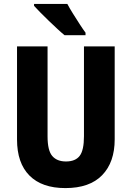

<svg xmlns="http://www.w3.org/2000/svg" viewBox="-20 -951 672 981"><path d="M566 -239Q566 -122 502 -56Q438 10 314 10Q194 10 130.5 -54Q67 -118 67 -238V-714H223V-254Q223 -182 247 -154Q271 -126 317 -126Q365 -126 387 -154.5Q409 -183 409 -255V-714H566ZM324 -931Q335 -910 352.5 -882Q370 -854 387.5 -827Q405 -800 417 -784V-771H310Q295 -783 273.5 -803Q252 -823 229 -845Q206 -867 186 -887.5Q166 -908 154 -921V-931Z"/></svg>

Font: Noto Sans Tamil Condensed ExtraBold
Style: Regular
Weight: 800
Width: 3
Designer: Jelle Bosma - Monotype Design Team
Foundry: Monotype Imaging Inc.
Version: Version 2.004; ttfautohint (v1.8.4.7-5d5b)